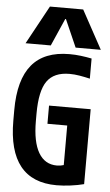

<svg xmlns="http://www.w3.org/2000/svg" viewBox="-65 -1042 629 1093"><g transform="rotate(5 250.0 -495.0)"><path d="M301 10Q24 10 24 -335V-395Q24 -569 95 -654.5Q166 -740 310 -740Q343 -740 375 -736Q407 -732 437 -726V-611Q407 -618 377.5 -623Q348 -628 320 -628Q231 -628 191.5 -572Q152 -516 152 -386V-344Q152 -225 188 -163.5Q224 -102 293 -102Q314 -102 334 -108.5Q354 -115 376 -130L332 -63V-334H219V-438H457V-10Q423 -1 380.5 4.5Q338 10 301 10ZM55 -780 175 -1000H365L485 -780H341L272 -937H268L199 -780Z"/></g></svg>

Font: M PLUS Code Latin SemiBold
Style: Regular
Weight: 600
Designer: Coji Morishita
Foundry: UNDERFOREST DESIGN
Version: Version 1.002; ttfautohint (v1.8.3)